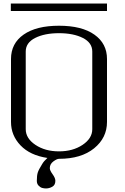

<svg xmlns="http://www.w3.org/2000/svg" viewBox="-20 -895 706 1082"><path d="M583 -875V-833H41V-875ZM292 124Q292 147.5 274.9 157.2Q257.8 167 239.3 167Q228.5 167 217.8 164.1Q207 161.1 197.3 150.9Q187.5 140.6 187.5 124Q187.5 93.8 192.9 77.1Q198.2 60.5 217.8 29.3Q226.6 13.7 247.1 -4.9Q149.4 -19.5 95.7 -75.7Q42 -131.8 42 -208V-562.5Q42 -650.4 113.3 -700.2Q184.6 -750 312.5 -750Q441.4 -750 512.2 -699.7Q583 -649.4 583 -562.5V-208Q583 -118.2 510.3 -59.1Q437.5 0 312.5 0Q300.8 0 280.8 14.6Q260.7 29.3 260.7 52.7Q260.7 65.4 276.4 86.9Q292 108.4 292 124ZM500 -167V-604.5Q500 -654.3 446.8 -681.2Q393.6 -708 312.5 -708Q231.4 -708 178.2 -681.2Q125 -654.3 125 -604.5V-167Q125 -115.2 179.7 -78.6Q234.4 -42 312.5 -42Q390.6 -42 445.3 -78.6Q500 -115.2 500 -167Z"/></svg>

Font: okolaks
Style: Regular
Weight: 500
Version: Version 000.6.0